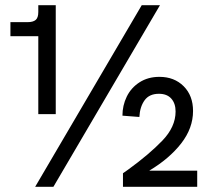

<svg xmlns="http://www.w3.org/2000/svg" viewBox="-20 -717 809 737"><path d="M127 -578H20V-632H86Q107 -632 117 -640.5Q127 -649 127 -671V-697H194V-279H127ZM524 -697H594L185 0H115ZM472 -66Q552 -124 603 -177Q654 -230 654 -289Q654 -320 637.5 -338.5Q621 -357 590 -357Q553 -357 535 -332Q517 -307 515 -268L450 -273Q450 -312 466.5 -346Q483 -380 515.5 -401Q548 -422 592 -422Q649 -422 685 -386Q721 -350 721 -291Q721 -225 675.5 -166.5Q630 -108 553 -62H737V0H452V-52Z"/></svg>

Font: Hanken Grotesk Medium
Style: Regular
Weight: 500
Designer: Alfredo Marco Pradil
Foundry: Hanken Design Co.
Version: Version 3.014